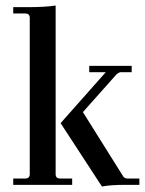

<svg xmlns="http://www.w3.org/2000/svg" viewBox="-20 -671 527 697"><path d="M28 0V-23H72Q88 -23 88 -39V-606Q88 -622 72 -622H28V-645H76Q146 -645 182 -651V-39Q182 -23 198 -23H242V0ZM350 6 200 -224 364 -409H304V-432H458V-409H419Q411 -409 401 -399L281 -264L427 -31Q432 -23 443 -23H486V0H436Q382 0 350 6Z"/></svg>

Font: Arapey
Style: Regular
Weight: 400
Designer: Eduardo Rodriguez Tunni
Foundry: Eduardo Rodriguez Tunni
Version: Version 4.000